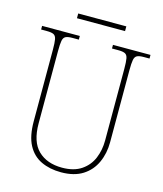

<svg xmlns="http://www.w3.org/2000/svg" viewBox="-122 -918 865 1018"><g transform="rotate(15 310.5 -408.5)"><path d="M309 10Q247 10 199.5 -12.5Q152 -35 126 -84Q100 -133 100 -214V-607Q100 -645 96.5 -663.5Q93 -682 81 -688Q69 -694 44 -694H12V-714H219V-694H184Q159 -694 147 -688Q135 -682 131.5 -663.5Q128 -645 128 -606V-210Q128 -109 176.5 -62Q225 -15 308 -15Q373 -15 414 -43Q455 -71 473.5 -116Q492 -161 492 -213V-606Q492 -645 488.5 -663.5Q485 -682 473 -688Q461 -694 436 -694H401V-714H607V-694H576Q551 -694 539 -688Q527 -682 523.5 -663.5Q520 -645 520 -606V-211Q520 -150 497 -99.5Q474 -49 427.5 -19.5Q381 10 309 10ZM180 -801V-827H444V-801Z"/></g></svg>

Font: Noto Serif Ethiopic SemiCondensed Thin
Style: Regular
Weight: 100
Width: 4
Designer: Monotype Design Team
Foundry: Monotype Imaging Inc.
Version: Version 2.102; ttfautohint (v1.8.4.7-5d5b)